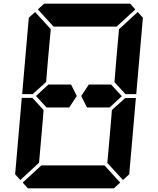

<svg xmlns="http://www.w3.org/2000/svg" viewBox="-20 -1020 856 1040"><path d="M162 -515 158 -510H100L136 -924L170 -955L255 -862L240 -698L231 -590L230 -576ZM582 -562 640 -499 574 -438H546H510H451L420 -500L461 -562H520H557ZM192 -144 191 -138 90 -45 62 -76 98 -490H156L160 -485L216 -424L213 -384L206 -302ZM654 -485 658 -489H716L680 -76L646 -45L561 -138L562 -144L576 -302L584 -396L586 -424ZM726 -955 754 -924 718 -510H660L656 -514L600 -575L601 -586L610 -698L624 -856L625 -862ZM631 -31 597 0H426H302H131L103 -31L204 -124H229H313H437H521H546ZM185 -969 219 -1000H390H514H685L713 -969L612 -876H587H503H379H295H276H270ZM365 -562 396 -500 355 -438H296H259H232L175 -500L242 -562H269H306Z"/></svg>

Font: DSEG14 Classic
Style: Bold Italic
Weight: 700
Italic angle: -5°
Designer: Keshikan(Twitter:@keshinomi_88pro)
Version: Version 0.46